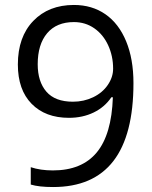

<svg xmlns="http://www.w3.org/2000/svg" viewBox="-20 -744 612 774"><path d="M518 -409Q518 10 194 10Q137 10 104 0V-70Q143 -57 193 -57Q310 -57 370 -129.5Q430 -202 435 -352H429Q402 -312 357.5 -290.5Q313 -269 258 -269Q163 -269 107.5 -325.5Q52 -382 52 -484Q52 -595 114 -659.5Q176 -724 278 -724Q351 -724 405 -686.5Q459 -649 488.5 -577.5Q518 -506 518 -409ZM278 -655Q208 -655 170 -610Q132 -565 132 -485Q132 -415 167 -374.5Q202 -334 274 -334Q318 -334 355.5 -352Q393 -370 414.5 -401.5Q436 -433 436 -467Q436 -518 416 -561.5Q396 -605 360 -630Q324 -655 278 -655Z"/></svg>

Font: Stephens Clock
Style: Regular
Weight: 400
Designer: Peter Wiegel (catfonts.de) with slight modifications by DT1.org
Version: Version 0.9.1